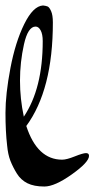

<svg xmlns="http://www.w3.org/2000/svg" viewBox="-28 -651 345 701"><path d="M59 -225Q128 -328 128 -501Q128 -526 120.5 -540Q113 -554 102 -554Q74 -554 59.5 -489Q45 -424 45 -357Q45 -290 59 -225ZM199 -68Q215 -68 245 -80Q275 -92 286 -92Q297 -92 297 -82Q297 -59 234.5 -14.5Q172 30 134 30Q96 30 72 18Q48 6 33.5 -17.5Q19 -41 10 -64Q1 -87 -2 -120Q-8 -171 -8 -239Q-8 -307 10 -402Q28 -497 60.5 -563Q93 -629 129 -631Q139 -630 145.5 -627.5Q152 -625 158.5 -610.5Q165 -596 165 -569Q165 -323 68 -191Q108 -68 199 -68Z"/></svg>

Font: Dr Sugiyama
Style: Regular
Weight: 400
Designer: Alejandro Paul
Foundry: Alejandro Paul
Version: Version 1.000